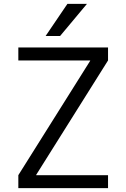

<svg xmlns="http://www.w3.org/2000/svg" viewBox="-20 -977 655 997"><path d="M448.2 -661.1V-663.1H75.2V-730.5H541V-663.1L168 -69.3V-67.4H541V0H75.2V-67.4ZM431.6 -957 292 -790H216.8L330.1 -957Z"/></svg>

Font: Mgen+ 1c regular
Style: Regular
Weight: 400
Designer: [Source Han Sans]
Ryoko NISHIZUKA  (kana & ideographs); Paul D. Hunt (Latin, Greek & Cyrillic); Wenlong ZHANG  (bopomofo
Version: Version 1.059.20150602